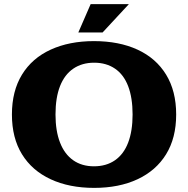

<svg xmlns="http://www.w3.org/2000/svg" viewBox="-20 -898 915 934"><path d="M438 16Q317 16 226.5 -26Q136 -68 87 -147.5Q38 -227 38 -341Q38 -455 87 -535Q136 -615 226.5 -656.5Q317 -698 437 -698Q559 -698 649 -656.5Q739 -615 788 -535Q837 -455 837 -341Q837 -227 788 -147.5Q739 -68 649 -26Q559 16 438 16ZM437 -89Q497 -89 539.5 -118.5Q582 -148 603.5 -204.5Q625 -261 625 -341Q625 -422 603.5 -478.5Q582 -535 539.5 -564Q497 -593 438 -593Q379 -593 336.5 -564Q294 -535 272 -479Q250 -423 250 -341Q250 -261 272 -204.5Q294 -148 336 -118.5Q378 -89 437 -89ZM361 -740 421 -878H607L479 -740Z"/></svg>

Font: Montagu Slab 24pt
Style: Bold
Weight: 700
Designer: Florian Karsten
Foundry: Florian Karsten
Version: Version 1.000